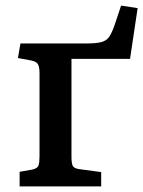

<svg xmlns="http://www.w3.org/2000/svg" viewBox="-20 -665 511 685"><path d="M50 0V-52L95 -60Q114 -64 117.5 -75Q121 -86 121 -108V-409Q120 -428 115 -436.5Q110 -445 92 -449L44 -458L53 -510H290Q326 -510 344 -515.5Q362 -521 371.5 -536.5Q381 -552 391 -582L412 -645L471 -636L444 -455H235V-106Q235 -84 239 -74.5Q243 -65 260 -62L341 -51V0Z"/></svg>

Font: Literata 18pt Medium
Style: Regular
Weight: 500
Designer: Latin by Veronika Burian and Jose Scaglione. Greek by Irene Vlachou. Cyrillic by Vera Evstafieva.
Foundry: TypeTogether
Version: Version 3.103;gftools[0.9.29]